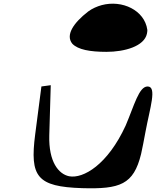

<svg xmlns="http://www.w3.org/2000/svg" viewBox="-20 -1027 852 1048"><path d="M206 -555 172 -293C142 -62 182 -8 428 0C635 6 709 -19 750 -186C758 -220 765 -260 774 -307C798 -437 839 -556 785 -555C738 -554 713 -452 666 -342C568 -128 434 -50 357 -65C300 -77 245 -143 249 -288L257 -562ZM375 -788C406 -756 471 -744 561 -744C660 -744 767 -774 782 -843C783 -850 785 -858 784 -865C769 -971 647 -1029 535 -999C510 -992 484 -981 461 -964C381 -902 336 -835 375 -788Z"/></svg>

Font: Venom Sans
Style: BdObl
Weight: 700
Version: Version 1.001